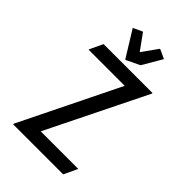

<svg xmlns="http://www.w3.org/2000/svg" viewBox="-277 -1067 1173 1173"><g transform="rotate(45 309.5 -480.0)"><path d="M277.8 -764.6 173.8 -933.1 230.5 -960H235.4L308.6 -858.4L380.9 -960H385.7L443.4 -933.1L368.7 -805.7L282.7 -764.6ZM73.2 0V-4.9L389.2 -648.4H78.1V-653.3L117.7 -737.3H540.5V-732.4L223.1 -88.9H545.4V-84L505.9 0Z"/></g></svg>

Font: Nova Square
Style: Book
Weight: 400
Version: Version 2.000